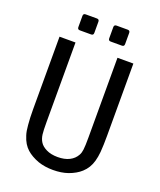

<svg xmlns="http://www.w3.org/2000/svg" viewBox="-164 -1004 931 1119"><g transform="rotate(20 301.0 -444.5)"><path d="M254.9 -818.8V-888.7Q254.9 -903.3 240.2 -903.3H170.4Q155.8 -903.3 155.8 -888.7V-818.8Q155.8 -804.2 170.4 -804.2H240.2Q254.9 -804.2 254.9 -818.8ZM445.8 -818.8V-888.7Q445.8 -903.3 431.2 -903.3H361.8Q347.2 -903.3 347.2 -888.7V-818.8Q347.2 -804.2 361.8 -804.2H431.2Q445.8 -804.2 445.8 -818.8ZM393.6 0Q439.5 -16.6 468.3 -43Q502.9 -74.2 516.1 -121.6Q523.4 -147.5 526.4 -179.7Q529.8 -223.1 529.8 -279.8V-729H431.2V-233.9Q431.2 -181.6 428.2 -158.7Q425.8 -138.2 418 -124Q402.8 -95.7 373 -80.8Q343.3 -65.9 300.8 -65.9Q258.8 -65.9 229.5 -80.6Q202.1 -94.2 189.7 -113.8Q177.2 -133.3 173.8 -159.2Q170.9 -182.1 170.9 -234.9V-729H71.8V-279.8Q71.8 -223.6 75.7 -183.1Q78.6 -145 86.4 -121.6Q94.7 -94.7 106.2 -75.9Q117.7 -57.1 133.3 -43Q162.1 -17.1 208.5 0Q250 14.2 300.8 14.2Q352.5 14.2 393.6 0Z"/></g></svg>

Font: Hack Dev
Style: Regular
Weight: 400
Designer: Christopher Simpkins
Foundry: Christopher Simpkins
Version: Version 2.0315